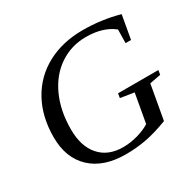

<svg xmlns="http://www.w3.org/2000/svg" viewBox="-147 -825 1015 997"><g transform="rotate(-30 361.0 -326.5)"><path d="M336.9 8.8Q203.6 8.8 129.4 -61.3Q55.2 -131.3 55.2 -255.4Q55.2 -377.9 106 -470.2Q156.7 -562.5 249.5 -612.3Q342.3 -662.1 462.4 -662.1Q575.2 -662.1 680.7 -632.8L655.8 -492.2H623L624.5 -573.2Q562.5 -623 459.5 -623Q373 -623 302.7 -576.4Q232.4 -529.8 192.9 -443.8Q153.3 -357.9 153.3 -245.6Q153.3 -144 203.4 -87.2Q253.4 -30.3 343.3 -30.3Q386.7 -30.3 430.7 -42.7Q474.6 -55.2 505.4 -74.7L536.1 -247.1L454.6 -259.8L459 -286.1H700.7L696.3 -259.8L629.9 -247.1L593.3 -42Q519.5 -13.7 460 -2.4Q400.4 8.8 336.9 8.8Z"/></g></svg>

Font: Tinos
Style: Italic
Weight: 400
Italic angle: -16.333°
Designer: Steve Matteson
Foundry: Monotype Imaging Inc.
Version: Version 1.32